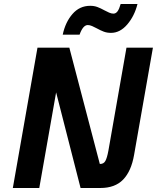

<svg xmlns="http://www.w3.org/2000/svg" viewBox="-20 -938 783 958"><path d="M743 -700 649 -165Q635 -84 594.5 -42Q554 0 481 0H382L260 -477L176 0H44L167 -700H326L478 -120H480Q497 -120 505.5 -134.5Q514 -149 521 -187L611 -700ZM430 -909Q450 -909 466 -903Q482 -897 502 -886Q513 -880 524.5 -875Q536 -870 546 -870Q558 -870 566.5 -881.5Q575 -893 582 -918H666Q651 -858 615 -816Q579 -774 534 -774Q514 -774 498 -780Q482 -786 462 -797Q451 -803 439.5 -808Q428 -813 418 -813Q394 -813 377 -765H293Q306 -827 341.5 -868Q377 -909 430 -909Z"/></svg>

Font: KoHo
Style: Bold Italic
Weight: 700
Italic angle: -10°
Version: Version 1.000; ttfautohint (v1.6)